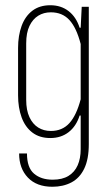

<svg xmlns="http://www.w3.org/2000/svg" viewBox="-20 -541 419 733"><path d="M180 172Q120 172 86.5 137Q53 102 53 45H83Q83 99 110 122Q137 145 181 145Q218 145 241.5 130.5Q265 116 276.5 90Q288 64 288 29V-100H284Q271 -59 242 -36.5Q213 -14 172 -14Q131 -14 103.5 -35Q76 -56 62.5 -93Q49 -130 49 -177V-358Q49 -405 62.5 -442Q76 -479 103.5 -500Q131 -521 172 -521Q213 -521 242 -498.5Q271 -476 284 -435H288L292 -515H319V9Q319 67 301.5 103Q284 139 252.5 155.5Q221 172 180 172ZM174 -41Q218 -41 245 -71Q272 -101 288 -162V-373Q272 -435 245 -464.5Q218 -494 174 -494Q147 -494 126 -481Q105 -468 92.5 -442Q80 -416 80 -375V-160Q80 -120 92.5 -93.5Q105 -67 126 -54Q147 -41 174 -41Z"/></svg>

Font: Hubot Sans Condensed ExtraLight
Style: Regular
Weight: 200
Width: 3
Designer: Deni Anggara
Foundry: GitHub, Inc., Subsidiary of Microsoft Corporation
Version: Version 2.000